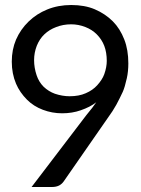

<svg xmlns="http://www.w3.org/2000/svg" viewBox="-20 -746 562 766"><path d="M151 -308Q114 -322 88 -348Q59 -377 44 -412Q27 -452 27 -500Q27 -548 44 -588Q62 -629 94 -660Q126 -691 168 -708Q212 -726 264 -726Q318 -726 358 -709Q400 -691 430 -661Q459 -632 476 -588Q492 -547 492 -493Q492 -461 486 -434Q478 -398 470 -380Q458 -354 444 -328Q431 -304 409 -274L234 -22Q227 -12 216 -6Q204 0 188 0H106L324 -286Q352 -321 346 -313L364 -338Q340 -319 302 -306Q268 -294 228 -294Q188 -294 151 -308ZM406 -502Q406 -537 396 -563Q386 -589 366 -609Q347 -628 321 -638Q293 -649 264 -649Q232 -649 204 -638Q177 -628 157 -609Q138 -591 127 -564Q116 -536 116 -506Q116 -476 126 -446Q135 -419 154 -400Q174 -381 199 -372Q229 -362 258 -362Q295 -362 322 -374Q350 -386 368 -406Q388 -428 396 -450Q406 -478 406 -504Z"/></svg>

Font: Aleo
Style: Regular
Weight: 400
Designer: Alessio Laiso
Version: Version 1.1